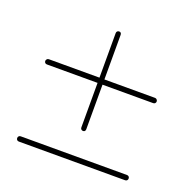

<svg xmlns="http://www.w3.org/2000/svg" viewBox="-88 -537 618 620"><g transform="rotate(20 220.5 -226.5)"><path d="M403 -22Q407 -22 409.5 -19.5Q412 -17 412 -13Q412 -9 409.5 -6.5Q407 -4 403 -4H38Q34 -4 31.5 -6.5Q29 -9 29 -13Q29 -17 31.5 -19.5Q34 -22 38 -22ZM212 -440Q212 -444 214.5 -446.5Q217 -449 221 -449Q225 -449 227 -446.5Q229 -444 229 -440V-116Q229 -112 227 -109.5Q225 -107 221 -107Q217 -107 214.5 -109.5Q212 -112 212 -116ZM403 -287Q407 -287 409.5 -284Q412 -281 412 -278Q412 -274 409.5 -271.5Q407 -269 403 -269H38Q34 -269 31.5 -271.5Q29 -274 29 -278Q29 -281 31.5 -284Q34 -287 38 -287Z"/></g></svg>

Font: Libertine-Super Thin
Style: Regular
Weight: 100
Designer: Bastien Sozeau
Foundry: NBR — Bastien Sozeau
Version: Version 2.003;gftools[0.9.33]